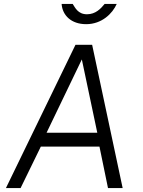

<svg xmlns="http://www.w3.org/2000/svg" viewBox="-20 -949 721 969"><path d="M569 -929H508C489 -906 463 -877 419 -877C373 -877 359 -911 347 -929H291C295 -872 339 -827 415 -827C494 -827 548 -881 569 -929ZM10 0H84L186 -209H482L525 0H599L445 -723H361ZM215 -279 393 -649 471 -279Z"/></svg>

Font: United Sans Light
Style: Italic
Weight: 300
Italic angle: -8°
Designer: Pablo Impallari, Rodrigo Fuenzalida (Modified by Dan O. Williams)
Version: Version 1.000;PS 001.000;hotconv 1.0.88;makeotf.lib2.5.64775